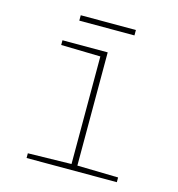

<svg xmlns="http://www.w3.org/2000/svg" viewBox="-99 -738 762 824"><g transform="rotate(15 281.5 -326.0)"><path d="M159 -628H404V-652H159ZM93 0H494V-21L312 -25V-528H111V-507L286 -503V-25L93 -21Z"/></g></svg>

Font: Noto Sans Mono SemiCondensed Thin
Style: Regular
Weight: 100
Width: 4
Designer: Monotype Design Team
Foundry: Monotype Imaging Inc.
Version: Version 2.014